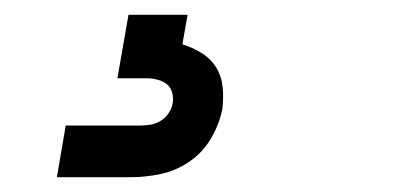

<svg xmlns="http://www.w3.org/2000/svg" viewBox="-20 -20 540 260"><path d="M57 220 69 150H169Q176 150 183 149Q190 148 197 144Q204 140 208.5 133Q213 126 214 119Q215 112 213 105Q211 98 206 94Q201 90 193.5 88Q186 86 179 86H139L154 0H234L227 40Q240 44 252.5 51.5Q265 59 272.5 71Q280 83 281.5 98Q283 113 281 128Q277 148 266 167Q255 186 237 198.5Q219 211 198 215.5Q177 220 157 220Z"/></svg>

Font: Iosevka Medium Oblique
Style: Regular
Weight: 500
Italic angle: -9°
Monospace: yes
Designer: Belleve Invis
Foundry: Belleve Invis
Version: Version 32.5.0; ttfautohint (v1.8.4)